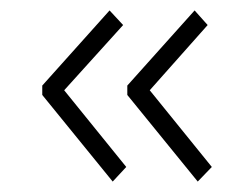

<svg xmlns="http://www.w3.org/2000/svg" viewBox="-20 -414 478 368"><path d="M196 -66 61 -232V-250L190 -394L216 -366L103 -241L222 -94ZM359 -66 224 -232V-250L353 -394L378 -366L267 -241L386 -94Z"/></svg>

Font: Inconsolata SemiCondensed Light
Style: Regular
Weight: 300
Width: 4
Monospace: yes
Designer: Raph Levien, Cyreal, Brenton Simpson
Foundry: Raph Levien, Cyreal, Google
Version: Version 3.100; ttfautohint (v1.8.4.7-5d5b)